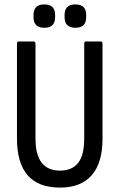

<svg xmlns="http://www.w3.org/2000/svg" viewBox="-20 -843 542 871"><path d="M252 8Q57 8 57 -214V-645Q57 -655 67 -655H132Q141 -655 141 -645V-214Q141 -69 252 -69Q307 -69 334.5 -104Q362 -139 362 -214V-645Q362 -655 370 -655H436Q445 -655 445 -645V-213Q445 -104 396 -48Q347 8 252 8ZM181 -717Q132 -717 132 -765V-775Q132 -823 181 -823Q230 -823 230 -775V-765Q230 -717 181 -717ZM322 -717Q273 -717 273 -765V-775Q273 -823 322 -823Q371 -823 371 -775V-765Q371 -717 322 -717Z"/></svg>

Font: Sofia Sans Condensed Medium
Style: Regular
Weight: 500
Designer: Botio Nikoltchev, Ani Petrova
Foundry: lettersoup
Version: Version 4.101; ttfautohint (v1.8.4.7-5d5b)